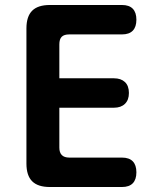

<svg xmlns="http://www.w3.org/2000/svg" viewBox="-20 -750 640 770"><path d="M218 -436H437Q465 -436 481 -421Q497 -406 497 -377Q497 -349 481 -333.5Q465 -318 437 -318H218V-158Q218 -138 228 -128Q238 -118 258 -118H469Q498 -118 512.5 -103Q527 -88 527 -59Q527 -30 512.5 -15Q498 0 469 0H180Q132 0 109 -23Q86 -46 86 -94V-636Q86 -684 109 -707Q132 -730 180 -730H469Q498 -730 512.5 -715Q527 -700 527 -671Q527 -642 512.5 -627Q498 -612 469 -612H258Q237 -612 227.5 -602.5Q218 -593 218 -572Z"/></svg>

Font: Maple Mono NL
Style: Bold
Weight: 700
Monospace: yes
Designer: subframe7536
Version: Version 7.000